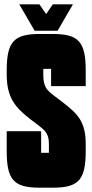

<svg xmlns="http://www.w3.org/2000/svg" viewBox="-20 -862 427 887"><path d="M317 -842H224L193 -797L162 -842H69L140 -720H246ZM206 -156H170V-256H11V-165C11 -33 42 5 162 5H225C345 5 376 -33 376 -165V-196C376 -305 335 -338 268 -391C206 -440 180 -444 180 -519V-544H216V-464H376V-535C376 -667 345 -705 225 -705H162C42 -705 11 -667 11 -535V-518C11 -409 52 -365 118 -313C181 -264 206 -256 206 -195Z"/></svg>

Font: Queering Heavy
Style: Bold
Weight: 900
Designer: Adam Naccarato
Foundry: adamnac
Version: Version 2.000;hotconv 1.0.109;makeotfexe 2.5.65596